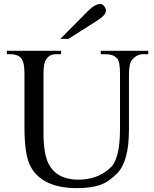

<svg xmlns="http://www.w3.org/2000/svg" viewBox="-20 -949 791 985"><path d="M375.5 16.1Q192.9 16.1 134.3 -99.6Q105.5 -157.7 105.5 -297.4V-567.9Q105.5 -622.1 94.2 -641.6Q79.1 -670.9 30.8 -670.9H15.1V-688.5H293.5V-670.9H267.6Q232.9 -670.9 216.3 -643.6Q203.1 -624 203.1 -567.9V-266.1Q203.1 -165.5 227.1 -113.3Q268.1 -27.3 382.8 -27.3Q482.4 -27.3 547.4 -89.4Q595.7 -134.8 595.7 -288.6V-567.9Q595.7 -632.8 581.5 -648.4Q562 -670.9 522.5 -670.9H496.6V-688.5H740.7V-670.9H714.8Q677.7 -670.9 652.8 -635.3Q647.9 -627.9 644.8 -610.4Q641.6 -592.8 641.6 -563.5V-283.7Q641.6 -121.6 581.5 -60.1Q562 -40.5 541.3 -25.4Q520.5 -10.3 498.5 -2Q450.2 16.1 375.5 16.1ZM289.6 -749.5 433.6 -895Q447.3 -908.7 463.6 -918.7Q480 -928.7 496.6 -928.7Q504.9 -928.7 514.2 -917.7Q523.4 -906.7 523.4 -896Q523.4 -880.9 510.7 -868.4Q498 -856 481.4 -845.2L331.1 -749.5Z"/></svg>

Font: Nuosu SIL
Style: Regular
Weight: 400
Designer: Peter Constable, Alex Kotlar, Peter Martin
Foundry: SIL International
Version: Version 2.300